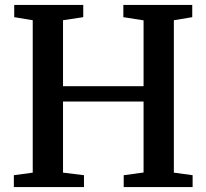

<svg xmlns="http://www.w3.org/2000/svg" viewBox="-20 -763 842 783"><path d="M113.5 -59V-680.5L38 -693V-743H319.5V-693L237 -680.5V-411.5H565.5V-680L483 -693V-743H764V-693L689 -680.5V-59L765.5 -48.5V0H484.5V-48.5L565.5 -59.5V-349H237V-59L322.5 -48.5V0H36.5V-48.5Z"/></svg>

Font: Merriweather 36pt SemiBold
Style: Regular
Weight: 600
Version: Version 2.100